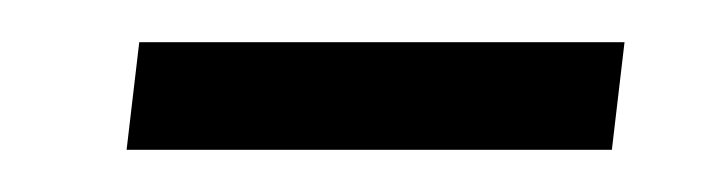

<svg xmlns="http://www.w3.org/2000/svg" viewBox="-20 -71 339 91"><path d="M40 0 46 -51H276L270 0Z"/></svg>

Font: Noto Sans Arabic Light
Style: Regular
Weight: 300
Designer: Monotype Design Team, Nadine Chahine, Nizar Qandah and Khaled Hosny
Foundry: Monotype Imaging Inc.
Version: Version 2.012; ttfautohint (v1.8.4.7-5d5b)